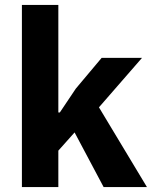

<svg xmlns="http://www.w3.org/2000/svg" viewBox="-20 -760 617 780"><path d="M69 0H217V-148L283 -222L401 0H577L382 -324L557 -525H393L288 -400L223 -303H217V-740H69Z"/></svg>

Font: IBM Plex Devanagari
Style: Bold
Weight: 700
Designer: Mike Abbink, Paul van der Laan, Pieter van Rosmalen, Erin McLaughlin
Foundry: Bold Monday
Version: Version 1.0